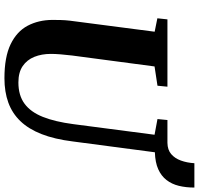

<svg xmlns="http://www.w3.org/2000/svg" viewBox="-36 -872 918 887"><g transform="rotate(90 423.5 -429.0)"><path d="M342 10Q244 10 185 -18.5Q126 -47 99.5 -97Q73 -147 72.5 -211Q72.5 -230 73 -250.2Q73.5 -270.5 76 -292L127 -684L65 -696.5L70 -743H381L376.5 -697L287.5 -683.5L237 -303Q233.5 -274.5 231.5 -249Q229.5 -223.5 229.5 -204.5Q229.5 -162 243.2 -128Q257 -94 286 -74.2Q315 -54.5 361.5 -54.5Q421 -54.5 459.5 -82.8Q498 -111 520.5 -167.5Q543 -224 554 -308.5L603 -683.5L530.5 -697L535 -743H640.5Q672.5 -743.5 692.2 -760.2Q712 -777 722.2 -805.2Q732.5 -833.5 734.5 -867.5H847Q847 -828.5 839 -795.8Q831 -763 812.2 -738.8Q793.5 -714.5 762.2 -700.5Q731 -686.5 684 -685L634 -306Q623.5 -221.5 600 -161.5Q576.5 -101.5 540.2 -63.8Q504 -26 454.5 -8Q405 10 342 10Z"/></g></svg>

Font: Merriweather 36pt ExtraBold
Style: Italic
Weight: 800
Italic angle: -7.8°
Version: Version 2.101